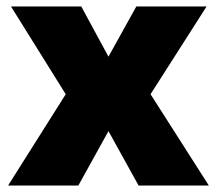

<svg xmlns="http://www.w3.org/2000/svg" viewBox="-20 -573 670 593"><path d="M183 -282 14 -553H231L315 -398L401 -553H618L445 -282L625 0H408L315 -168L222 0H5Z"/></svg>

Font: Noto Sans Thaana Black
Style: Regular
Weight: 900
Designer: David Williams
Foundry: Google Inc.
Version: Version 3.001; ttfautohint (v1.8.4.7-5d5b)